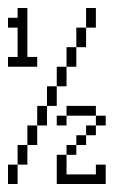

<svg xmlns="http://www.w3.org/2000/svg" viewBox="-20 -459 308 479"><path d="M0 0V-48.3H23.9V0ZM121.6 0V-72.8H146V-23.9H219.2V-48.3H243.7V0ZM23.9 -48.3V-97.2H48.3V-48.3ZM146 -72.8V-97.2H170.4V-72.8ZM170.4 -97.2V-121.6H194.8V-97.2ZM48.3 -97.2V-146H72.8V-97.2ZM194.8 -121.6V-146H219.2V-121.6ZM121.6 -146V-170.4H146V-146ZM219.2 -146V-170.4H243.7V-146ZM72.8 -146V-194.8H97.2V-146ZM146 -170.4V-194.8H219.2V-170.4ZM97.2 -194.8V-243.7H121.6V-194.8ZM121.6 -243.7V-292.5H146V-243.7ZM146 -292.5V-341.3H170.4V-292.5ZM170.4 -341.3V-390.1H194.8V-341.3ZM0 -292.5V-316.9H23.9V-390.1H0V-414.6H23.9V-439H48.3V-316.9H72.8V-292.5ZM194.8 -390.1V-439H219.2V-390.1Z"/></svg>

Font: FS Mondwest Regular
Style: Regular
Weight: 400
Designer: NZWStudios2024
Foundry: https://fontstruct.com
Version: Version 1.0